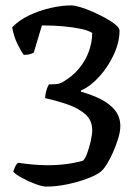

<svg xmlns="http://www.w3.org/2000/svg" viewBox="-20 -585 516 710"><path d="M151 105Q137 105 111 95.5Q85 86 61.5 73Q38 60 29 50Q34 34 38.5 26.5Q43 19 48 17Q74 21 102.5 23.5Q131 26 158 26Q193 26 226.5 21.5Q260 17 287 9Q295 2 302.5 -18.5Q310 -39 315.5 -63Q321 -87 321 -104Q321 -141 294.5 -163.5Q268 -186 228 -199.5Q188 -213 147 -222Q147 -228 148.5 -237.5Q150 -247 153.5 -257Q157 -267 161 -273Q167 -273 182.5 -273.5Q198 -274 211 -281Q248 -302 272.5 -332Q297 -362 309 -396Q321 -430 321 -463Q308 -472 280.5 -478Q253 -484 216 -487.5Q179 -491 135 -491L105 -391Q102 -388 92 -385Q82 -382 68 -382Q58 -395 44.5 -422.5Q31 -450 25 -484Q50 -510 87.5 -528Q125 -546 166.5 -555.5Q208 -565 243 -565Q256 -565 277.5 -558.5Q299 -552 324 -541Q349 -530 371.5 -517.5Q394 -505 408 -493Q422 -481 422 -472Q422 -429 401 -383.5Q380 -338 347.5 -302Q315 -266 279 -250V-246Q319 -235 352 -218.5Q385 -202 405 -177.5Q425 -153 425 -118Q425 -100 417.5 -74.5Q410 -49 398.5 -23Q387 3 374.5 23Q362 43 351 51Q336 63 302.5 75.5Q269 88 229 96.5Q189 105 151 105Z"/></svg>

Font: Texturina 12pt Medium
Style: Regular
Weight: 500
Designer: Guillermo Torres Carreño
Foundry: Omnibus-Type
Version: Version 1.002